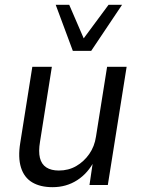

<svg xmlns="http://www.w3.org/2000/svg" viewBox="-20 -767 583 796"><path d="M198 9Q147 9 113.5 -11Q80 -31 67 -72.5Q54 -114 64 -175L114 -490H195L146 -180Q139 -139 145.5 -112.5Q152 -86 172 -73Q192 -60 224 -60Q264 -60 296 -78.5Q328 -97 350 -128.5Q372 -160 378 -201L424 -490H505L427 0H351L366 -102H372Q345 -49 300 -20Q255 9 198 9ZM282 -556 211 -747H267L327 -608L430 -747H486L358 -556Z"/></svg>

Font: Nunito Sans 10pt SemiCondensed
Style: Italic
Weight: 400
Width: 4
Italic angle: -9°
Designer: Vernon Adams
Foundry: Vernon Adams
Version: Version 3.101;gftools[0.9.27]